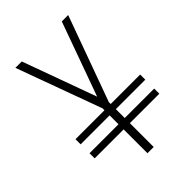

<svg xmlns="http://www.w3.org/2000/svg" viewBox="-205 -766 851 851"><g transform="rotate(-45 220.5 -341.0)"><path d="M202.1 0H241.2V-149.4H425.8V-181.6H241.2V-237.3H425.8V-269.5H241.2V-281.2L386.7 -681.6H346.7L221.7 -335L95.7 -681.6H55.7L202.1 -281.2V-269.5H20.5V-237.3H202.1V-181.6H20.5V-149.4H202.1Z"/></g></svg>

Font: Post No Bills Jaffna Light
Style: Regular
Weight: 300
Designer: Kosala Senevirathne, Siva Puranthara, Lasantha Premarathna, Tharique Azeez
Foundry: Mooniak
Version: Version 1.220 ; ttfautohint (v1.6)